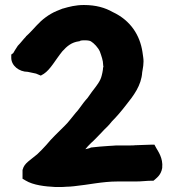

<svg xmlns="http://www.w3.org/2000/svg" viewBox="-20 -746 688 767"><path d="M25 -515C25 -484 56 -459 91 -459L124 -452L143 -444L155 -451C182 -469 200 -505 229 -541C248 -562 266 -577 295 -581H297C301 -585 313 -585 315 -585C330 -585 337 -584 343 -581C356 -573 372 -556 379 -540C385 -523 392 -504 392 -488V-485L393 -482V-480C392 -477 391 -473 391 -467C390 -460 388 -450 386 -443C381 -422 367 -405 347 -379L330 -355C325 -349 319 -343 314 -336C302 -321 294 -307 283 -296C266 -276 253 -257 238 -243C214 -219 187 -194 165 -167C155 -156 139 -139 129 -130C102 -107 77 -94 71 -70L70 -67V-32L82 -25C113 -6 161 -1 200 1H222C228 1 234 1 245 0C254 0 266 -1 275 -2C335 -8 389 -21 449 -21H522C545 -21 567 -24 583 -24H593C604 -34 623 -45 628 -75V-76C632 -115 611 -142 604 -155L597 -168H582C562 -168 542 -166 525 -166H522C515 -165 508 -165 501 -165H453C447 -165 440 -165 431 -164L414 -163C390 -162 367 -159 346 -157H344C337 -153 329 -152 321 -150C326 -157 335 -166 344 -175C357 -186 373 -204 387 -218C397 -230 413 -242 427 -261C446 -280 464 -301 484 -327C513 -363 545 -405 548 -457C550 -471 556 -493 552 -518C551 -524 550 -531 549 -539C539 -604 503 -664 430 -698C400 -715 364 -726 315 -726C282 -726 256 -719 232 -712H231L206 -702C175 -689 147 -667 127 -645C108 -625 99 -614 84 -601L83 -599C73 -589 63 -575 51 -563C42 -550 36 -539 33 -534L25 -528Z"/></svg>

Font: Hussar Pisanka
Style: Blk
Weight: 700
Designer: Robert Jablonski
Foundry: Cannot Into Space Fonts
Version: Version 1.070